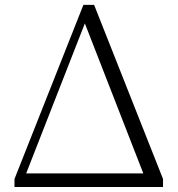

<svg xmlns="http://www.w3.org/2000/svg" viewBox="-20 -750 712 770"><path d="M85 -54.7H554.7L320.3 -656.2ZM357.4 -730.5 633.8 -32.2V0H38.1V-32.2L314.5 -730.5Z"/></svg>

Font: GenYoMin TW TTF ExtraLight
Style: Regular
Weight: 250
Version: Version 1.300